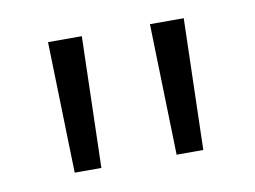

<svg xmlns="http://www.w3.org/2000/svg" viewBox="-42 -717 495 372"><g transform="rotate(-10 205.0 -531.0)"><path d="M131 -402.5H78.5L71.5 -660.5H138ZM331.5 -402.5H279L272 -660.5H338.5Z"/></g></svg>

Font: Anek Latin Expanded Light
Style: Regular
Weight: 300
Width: 7
Designer: Yesha Goshar
Foundry: Ek Type
Version: Version 1.003